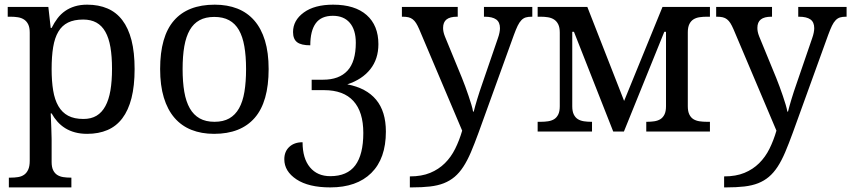

<svg xmlns="http://www.w3.org/2000/svg" viewBox="-20 -566 3662 826"><path d="M337.9 -481.9Q298.8 -481.9 272.7 -469Q246.6 -456.1 231 -429.7Q215.3 -403.3 208.7 -363.3Q202.1 -323.2 202.1 -269Q202.1 -216.8 208.7 -176.8Q215.3 -136.7 231.2 -109.4Q247.1 -82 273.2 -68.1Q299.3 -54.2 338.9 -54.2Q372.1 -54.2 395.3 -68.1Q418.5 -82 433.3 -109.4Q448.2 -136.7 455.1 -177Q461.9 -217.3 461.9 -270Q461.9 -323.2 455.1 -363Q448.2 -402.8 433.3 -429.2Q418.5 -455.6 394.8 -468.8Q371.1 -481.9 337.9 -481.9ZM559.1 -269Q559.1 -196.8 545.7 -144Q532.2 -91.3 506.3 -57.1Q480.5 -22.9 442.4 -6.6Q404.3 9.8 355 9.8Q326.2 9.8 302.7 3.4Q279.3 -2.9 260.5 -14.6Q241.7 -26.4 227.3 -42.5Q212.9 -58.6 202.1 -78.1H198.2Q199.2 -52.2 200.2 -29.8Q200.7 -20.5 200.9 -10.5Q201.2 -0.5 201.4 8.3Q201.7 17.1 201.9 24.2Q202.1 31.2 202.1 35.2V130.9Q202.1 152.8 208.7 166.3Q215.3 179.7 226.6 186.8Q237.8 193.8 252.7 196Q267.6 198.2 284.2 198.2H287.1V240.2H18.1V198.2H25.9Q43 198.2 57.9 195.8Q72.8 193.4 83.7 185.8Q94.7 178.2 101.3 163.8Q107.9 149.4 107.9 126V-425.8Q107.9 -447.8 101.3 -461.2Q94.7 -474.6 83.5 -481.9Q72.3 -489.3 57.4 -491.7Q42.5 -494.1 25.9 -494.1H13.2V-536.1H188L198.2 -445.8H202.1Q213.4 -468.8 227.5 -487.3Q241.7 -505.9 260.3 -518.8Q278.8 -531.7 302.2 -538.8Q325.7 -545.9 355 -545.9Q404.3 -545.9 442.4 -529.5Q480.5 -513.2 506.3 -479.2Q532.2 -445.3 545.7 -393.1Q559.1 -340.8 559.1 -269Z M1135.7 -269Q1135.7 -127.9 1075.9 -59.1Q1016.1 9.8 900.9 9.8Q846.7 9.8 803.7 -7.3Q760.7 -24.4 730.7 -59.1Q700.7 -93.8 684.8 -146.2Q668.9 -198.7 668.9 -269Q668.9 -409.2 728.3 -477.5Q787.6 -545.9 903.8 -545.9Q958 -545.9 1001 -529.1Q1043.9 -512.2 1074 -477.8Q1104 -443.4 1119.9 -391.4Q1135.7 -339.4 1135.7 -269ZM765.6 -269Q765.6 -213.4 772.9 -170.9Q780.3 -128.4 796.6 -99.9Q813 -71.3 839.1 -56.6Q865.2 -42 902.8 -42Q940.4 -42 966.3 -56.6Q992.2 -71.3 1008.3 -99.9Q1024.4 -128.4 1031.5 -170.9Q1038.6 -213.4 1038.6 -269Q1038.6 -324.7 1031.2 -366.7Q1023.9 -408.7 1007.8 -436.8Q991.7 -464.8 965.6 -479Q939.5 -493.2 901.9 -493.2Q864.3 -493.2 838.4 -479Q812.5 -464.8 796.4 -436.8Q780.3 -408.7 772.9 -366.7Q765.6 -324.7 765.6 -269Z M1203.1 119.1Q1203.1 85.9 1224.6 65.9Q1246.1 45.9 1281.7 45.9Q1281.7 115.7 1313.5 153.8Q1345.2 191.9 1400.9 191.9Q1473.6 191.9 1508.3 145.5Q1543 99.1 1543 5.9Q1543 -84.5 1500.5 -131.3Q1458 -178.2 1374 -178.2H1320.8V-223.1H1370.1Q1439 -223.1 1474.9 -262Q1510.7 -300.8 1510.7 -381.8Q1510.7 -437.5 1484.9 -467.8Q1459 -498 1412.1 -498Q1361.8 -498 1338.4 -465.8Q1314.9 -433.6 1314.9 -371.1Q1275.4 -371.1 1258.1 -384.5Q1240.7 -397.9 1240.7 -428.2Q1240.7 -478.5 1286.9 -512.2Q1333 -545.9 1413.1 -545.9Q1506.8 -545.9 1557.4 -501.2Q1607.9 -456.5 1607.9 -376Q1607.9 -312 1573 -268.1Q1538.1 -224.1 1474.1 -203.1Q1556.2 -187.5 1598.1 -137Q1640.1 -86.4 1640.1 0Q1640.1 116.2 1577.4 178.2Q1514.6 240.2 1400.9 240.2Q1307.6 240.2 1255.4 205.6Q1203.1 170.9 1203.1 119.1Z M2270 -536.1V-494.1H2267.1Q2252.4 -494.1 2241.9 -491Q2231.4 -487.8 2222.9 -479Q2214.4 -470.2 2207 -455.1Q2199.7 -439.9 2190.9 -416L2039.1 3.9Q2021.5 52.2 2005.9 88.9Q1990.2 125.5 1973.1 151.6Q1956.1 177.7 1935.8 194.8Q1915.5 211.9 1889.6 222.2Q1863.8 232.4 1830.1 236.3Q1796.4 240.2 1752 240.2H1743.2V192.9Q1793.9 192.9 1830.6 177.7Q1867.2 162.6 1893.8 136.2Q1920.4 109.9 1938.2 74Q1956.1 38.1 1968.3 -3.9L1783.2 -440.9Q1776.4 -456.5 1770 -466.6Q1763.7 -476.6 1755.6 -482.9Q1747.6 -489.3 1737.1 -491.7Q1726.6 -494.1 1711.9 -494.1H1709V-536.1H1949.2V-494.1H1946.3Q1916 -494.1 1901.1 -482.4Q1886.2 -470.7 1886.2 -445.8Q1886.2 -437.5 1887.9 -429Q1889.6 -420.4 1894 -409.2L1967.3 -231Q1974.1 -213.9 1981.7 -193.6Q1989.3 -173.3 1995.8 -153.6Q2002.4 -133.8 2007.8 -116.2Q2013.2 -98.6 2015.1 -85.9H2018.1Q2023.4 -107.9 2033 -139.4Q2042.5 -170.9 2055.2 -207L2122.1 -401.9Q2126.5 -414.1 2128.7 -425.3Q2130.9 -436.5 2130.9 -444.8Q2130.9 -470.7 2114.5 -482.4Q2098.1 -494.1 2064.9 -494.1H2062V-536.1Z M3034.2 0H2760.3V-42H2763.2Q2779.8 -42 2794.7 -44.2Q2809.6 -46.4 2820.8 -53.2Q2832 -60.1 2838.6 -73.5Q2845.2 -86.9 2845.2 -108.9V-429.2H2837.9L2664.1 0H2618.2L2449.2 -429.2H2441.9V-108.9Q2441.9 -86.9 2448.5 -73.5Q2455.1 -60.1 2466.3 -53.2Q2477.5 -46.4 2492.4 -44.2Q2507.3 -42 2523.9 -42H2526.9V0H2293V-42H2306.2Q2322.8 -42 2337.6 -44.2Q2352.5 -46.4 2363.8 -53.2Q2375 -60.1 2381.6 -73.5Q2388.2 -86.9 2388.2 -108.9V-425.8Q2388.2 -447.8 2381.6 -461.2Q2375 -474.6 2363.8 -481.9Q2352.5 -489.3 2337.6 -491.7Q2322.8 -494.1 2306.2 -494.1H2293V-536.1H2506.8L2665 -131.8L2830.1 -536.1H3034.2V-494.1H3021Q3004.4 -494.1 2989.5 -491.9Q2974.6 -489.7 2963.4 -482.7Q2952.1 -475.6 2945.6 -462.2Q2939 -448.7 2939 -426.8V-108.9Q2939 -86.9 2945.6 -73.5Q2952.1 -60.1 2963.4 -53.2Q2974.6 -46.4 2989.5 -44.2Q3004.4 -42 3021 -42H3034.2Z M3622.1 -536.1V-494.1H3619.1Q3604.5 -494.1 3594 -491Q3583.5 -487.8 3575 -479Q3566.4 -470.2 3559.1 -455.1Q3551.8 -439.9 3543 -416L3391.1 3.9Q3373.5 52.2 3357.9 88.9Q3342.3 125.5 3325.2 151.6Q3308.1 177.7 3287.8 194.8Q3267.6 211.9 3241.7 222.2Q3215.8 232.4 3182.1 236.3Q3148.4 240.2 3104 240.2H3095.2V192.9Q3146 192.9 3182.6 177.7Q3219.2 162.6 3245.8 136.2Q3272.5 109.9 3290.3 74Q3308.1 38.1 3320.3 -3.9L3135.3 -440.9Q3128.4 -456.5 3122.1 -466.6Q3115.7 -476.6 3107.7 -482.9Q3099.6 -489.3 3089.1 -491.7Q3078.6 -494.1 3064 -494.1H3061V-536.1H3301.3V-494.1H3298.3Q3268.1 -494.1 3253.2 -482.4Q3238.3 -470.7 3238.3 -445.8Q3238.3 -437.5 3240 -429Q3241.7 -420.4 3246.1 -409.2L3319.3 -231Q3326.2 -213.9 3333.7 -193.6Q3341.3 -173.3 3347.9 -153.6Q3354.5 -133.8 3359.9 -116.2Q3365.2 -98.6 3367.2 -85.9H3370.1Q3375.5 -107.9 3385 -139.4Q3394.5 -170.9 3407.2 -207L3474.1 -401.9Q3478.5 -414.1 3480.7 -425.3Q3482.9 -436.5 3482.9 -444.8Q3482.9 -470.7 3466.6 -482.4Q3450.2 -494.1 3417 -494.1H3414.1V-536.1Z"/></svg>

Font: Noto Serif
Style: Regular
Weight: 400
Designer: Monotype Design team
Foundry: Monotype Imaging Inc.
Version: Version 1.02